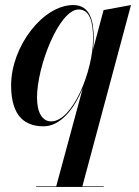

<svg xmlns="http://www.w3.org/2000/svg" viewBox="-20 -490 550 760"><path d="M390.5 247.5H306L498.5 -470L390 -450L348 -293.5C350 -309 351 -323.5 351 -337C351 -408 336.5 -470 270 -470C149.5 -470 24 -305.5 24 -152.5C24 -51.5 61 10 152 10C220 10 273.5 -59 307.5 -140.5L202.5 247.5H123V250H390.5ZM348.5 -337.5C348.5 -208.5 267.5 -9.5 182.5 -9.5C147 -9.5 126.5 -45 126.5 -104C126.5 -228 214 -452.5 291.5 -452.5C335.5 -452.5 348.5 -403 348.5 -337.5Z"/></svg>

Font: Bodoni* 72pt Medium
Style: Italic
Weight: 500
Italic angle: -13°
Version: Version 2.3